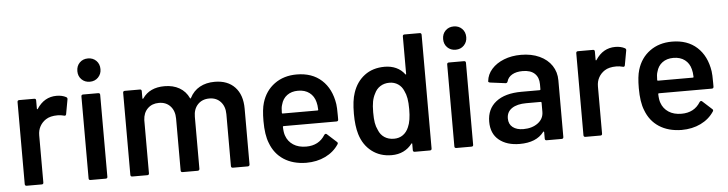

<svg xmlns="http://www.w3.org/2000/svg" viewBox="-45 -927 4329 1141"><g transform="rotate(-5 2119.0 -356.5)"><path d="M64 -11V-500Q64 -511 75 -511H165Q175 -511 175 -500V-451Q175 -448 176.5 -447.5Q178 -447 180 -449Q224 -517 298 -517Q331 -517 355 -504Q363 -499 361 -490L345 -402Q342 -392 331 -396Q313 -401 294 -401Q250 -401 224 -384Q201 -369 188 -345.5Q175 -322 175 -292V-11Q175 0 165 0H75Q64 0 64 -11Z M445 -11V-500Q445 -511 456 -511H546Q557 -511 557 -500V-11Q557 -1 546 -1H456Q445 -1 445 -11ZM503 -722Q533 -722 552.5 -702.5Q572 -683 572 -652Q572 -623 552.5 -603Q533 -583 503 -583Q473 -583 453.5 -602.5Q434 -622 434 -652Q434 -683 453.5 -702.5Q473 -722 503 -722Z M694 -11V-500Q694 -511 705 -511H795Q805 -511 805 -500V-458Q805 -455 807 -454.5Q809 -454 811 -457Q853 -518 942 -518Q993 -518 1030.5 -496.5Q1068 -475 1087 -434Q1090 -429 1093 -435Q1114 -476 1152 -497Q1190 -518 1241 -518Q1318 -518 1361.5 -472Q1405 -426 1405 -344V-11Q1405 -6 1402 -3Q1399 0 1394 0H1305Q1294 0 1294 -11V-320Q1294 -366 1268.5 -394Q1243 -422 1201 -422Q1158 -422 1132 -394.5Q1106 -367 1106 -321V-11Q1106 -6 1103 -3Q1100 0 1095 0H1005Q994 0 994 -11V-320Q994 -366 968.5 -394Q943 -422 900 -422Q859 -422 833 -396.5Q807 -371 805 -328V-11Q805 0 795 0H705Q694 0 694 -11Z M1530 -128Q1510 -177 1510 -260Q1510 -330 1522 -369Q1543 -439 1598 -479Q1653 -519 1730 -519Q1822 -519 1879 -467Q1936 -415 1950 -323Q1953 -305 1953 -253V-231Q1953 -220 1942 -220H1627Q1622 -220 1622 -216Q1623 -181 1630 -163Q1642 -128 1673 -107.5Q1704 -87 1750 -87Q1826 -87 1863 -147Q1871 -157 1879 -149L1934 -99Q1938 -96 1938.5 -92Q1939 -88 1936 -84Q1907 -40 1856.5 -15.5Q1806 9 1742 9Q1663 8 1608.5 -27.5Q1554 -63 1530 -128ZM1627 -295H1836Q1840 -295 1840 -299Q1839 -328 1834 -345Q1825 -381 1798 -401.5Q1771 -422 1730 -422Q1691 -422 1664.5 -402.5Q1638 -383 1629 -348Q1623 -332 1623 -300Q1623 -295 1627 -295Z M2064 -134Q2049 -184 2049 -256Q2049 -336 2065 -381Q2086 -445 2135 -482Q2184 -519 2255 -519Q2293 -519 2323.5 -505Q2354 -491 2374 -464Q2379 -459 2379 -466V-689Q2379 -700 2390 -700H2480Q2491 -700 2491 -689V-11Q2491 0 2480 0H2390Q2379 0 2379 -11V-49Q2379 -51 2377.5 -51.5Q2376 -52 2374 -50Q2353 -22 2322 -7Q2291 8 2252 8Q2183 8 2133.5 -30Q2084 -68 2064 -134ZM2182 -149Q2193 -120 2217 -104Q2241 -88 2274 -88Q2305 -88 2327.5 -104Q2350 -120 2362 -149Q2379 -186 2379 -255Q2379 -294 2374.5 -319.5Q2370 -345 2360 -365Q2349 -392 2326.5 -407Q2304 -422 2275 -422Q2244 -422 2220.5 -407Q2197 -392 2185 -365Q2174 -345 2169 -319.5Q2164 -294 2164 -255Q2164 -217 2168 -193Q2172 -169 2182 -149Z M2627 -11V-500Q2627 -511 2638 -511H2728Q2739 -511 2739 -500V-11Q2739 -1 2728 -1H2638Q2627 -1 2627 -11ZM2685 -722Q2715 -722 2734.5 -702.5Q2754 -683 2754 -652Q2754 -623 2734.5 -603Q2715 -583 2685 -583Q2655 -583 2635.5 -602.5Q2616 -622 2616 -652Q2616 -683 2635.5 -702.5Q2655 -722 2685 -722Z M2846 -139Q2846 -215 2900 -257.5Q2954 -300 3053 -300H3161Q3166 -300 3166 -305V-335Q3166 -376 3141.5 -399Q3117 -422 3070 -422Q3032 -422 3007.5 -408Q2983 -394 2976 -369Q2973 -359 2964 -359L2871 -371Q2859 -374 2861 -380Q2865 -420 2893 -451.5Q2921 -483 2966.5 -501Q3012 -519 3068 -519Q3131 -519 3178.5 -497Q3226 -475 3251.5 -436.5Q3277 -398 3277 -349V-11Q3277 0 3266 0H3176Q3166 0 3166 -11V-49Q3166 -52 3164 -53Q3162 -54 3160 -51Q3115 8 3016 8Q2939 8 2892.5 -30Q2846 -68 2846 -139ZM3045 -78Q3097 -78 3131.5 -103.5Q3166 -129 3166 -171V-225Q3166 -230 3161 -230H3075Q3020 -230 2989 -209Q2958 -188 2958 -149Q2958 -115 2981.5 -96.5Q3005 -78 3045 -78Z M3397 -11V-500Q3397 -511 3408 -511H3498Q3508 -511 3508 -500V-451Q3508 -448 3509.5 -447.5Q3511 -447 3513 -449Q3557 -517 3631 -517Q3664 -517 3688 -504Q3696 -499 3694 -490L3678 -402Q3675 -392 3664 -396Q3646 -401 3627 -401Q3583 -401 3557 -384Q3534 -369 3521 -345.5Q3508 -322 3508 -292V-11Q3508 0 3498 0H3408Q3397 0 3397 -11Z M3769 -128Q3749 -177 3749 -260Q3749 -330 3761 -369Q3782 -439 3837 -479Q3892 -519 3969 -519Q4061 -519 4118 -467Q4175 -415 4189 -323Q4192 -305 4192 -253V-231Q4192 -220 4181 -220H3866Q3861 -220 3861 -216Q3862 -181 3869 -163Q3881 -128 3912 -107.5Q3943 -87 3989 -87Q4065 -87 4102 -147Q4110 -157 4118 -149L4173 -99Q4177 -96 4177.5 -92Q4178 -88 4175 -84Q4146 -40 4095.5 -15.5Q4045 9 3981 9Q3902 8 3847.5 -27.5Q3793 -63 3769 -128ZM3866 -295H4075Q4079 -295 4079 -299Q4078 -328 4073 -345Q4064 -381 4037 -401.5Q4010 -422 3969 -422Q3930 -422 3903.5 -402.5Q3877 -383 3868 -348Q3862 -332 3862 -300Q3862 -295 3866 -295Z"/></g></svg>

Font: Barlow GEO Semi Bold
Style: Regular
Weight: 600
Designer: Jeremy Tribby
Foundry: Tribby Type
Version: Version 1.408